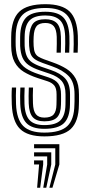

<svg xmlns="http://www.w3.org/2000/svg" viewBox="-20 -628 420 896"><path d="M187 8.5Q109 8.5 73.6 -26.2Q38.2 -61 35 -141.2Q34.2 -160.2 34.2 -181.2Q34.2 -202.2 35.5 -219.5H55.2Q54.2 -203.2 54.1 -182Q54 -160.8 54.8 -142.2Q57.5 -71 88.4 -40.1Q119.2 -9.2 187 -9.2Q262 -9.2 294.1 -39.6Q326.2 -70 327.2 -138.5Q327.8 -147.2 327.8 -155.1Q327.8 -163 327.8 -171.1Q327.8 -179.2 327.8 -187.8Q327.8 -245 300.2 -273.1Q272.8 -301.2 222 -319L179 -334.2Q154.2 -343 141.2 -352.8Q128.2 -362.5 122.9 -376.9Q117.5 -391.2 116 -413.8Q115.2 -423.5 115.4 -434.1Q115.5 -444.8 116 -456.2Q118.8 -500 135.1 -519.1Q151.5 -538.2 191.8 -538.2Q226.2 -538.2 244.5 -520.8Q262.8 -503.2 264.2 -457.2Q264.8 -445 264.6 -425Q264.5 -405 263.8 -382.2H244Q244.8 -404 245 -423Q245.2 -442 244.8 -456.2Q243.5 -491 230.9 -505.9Q218.2 -520.8 191.8 -520.8Q162.8 -520.8 150.6 -505.8Q138.5 -490.8 137 -456.2Q136.5 -444.5 136.4 -434.9Q136.2 -425.2 137 -413.8Q138.2 -392.8 143.6 -381.2Q149 -369.8 159.4 -363.5Q169.8 -357.2 185 -351.5L227 -336.5Q262.5 -324 289.9 -307Q317.2 -290 332.9 -262Q348.5 -234 348.5 -187.8Q348.5 -179 348.6 -171Q348.8 -163 348.6 -155.1Q348.5 -147.2 348.2 -138.5Q347.2 -61.2 310.6 -26.4Q274 8.5 187 8.5ZM187 -26.8Q128.5 -26.8 102.8 -54.2Q77 -81.8 74.5 -143Q74 -160.2 73.9 -180.1Q73.8 -200 75 -219.5H95Q93.8 -200 93.8 -179.6Q93.8 -159.2 94.2 -144Q96.2 -90.8 117.9 -67.5Q139.5 -44.2 187 -44.2Q240.5 -44.2 262.5 -67Q284.5 -89.8 285.5 -138.8Q285.8 -152 285.8 -163.4Q285.8 -174.8 285.8 -187.8Q285.8 -228.5 267.9 -249.9Q250 -271.2 211.8 -284L166.8 -299.2Q134 -310.2 114.2 -324Q94.5 -337.8 85.1 -359Q75.8 -380.2 74 -413.8Q73.8 -426 73.9 -435.9Q74 -445.8 74 -456.2Q74.8 -518.2 101.6 -545.8Q128.5 -573.2 191.8 -573.2Q249.2 -573.2 275.2 -546.9Q301.2 -520.5 303.8 -459.5Q304.2 -443.8 304.2 -425Q304.2 -406.2 303 -382.2H283.2Q284.2 -406.2 284.4 -424.5Q284.5 -442.8 284 -459.2Q282 -513.2 259.1 -534.5Q236.2 -555.8 191.8 -555.8Q140 -555.8 117.8 -532.4Q95.5 -509 95 -456.2Q95 -445.2 94.8 -435.5Q94.5 -425.8 95 -413.8Q96.8 -384.5 104.8 -366.5Q112.8 -348.5 129.4 -337.1Q146 -325.8 172.8 -316.5L216.8 -301.5Q263 -285.8 284.9 -261Q306.8 -236.2 306.8 -187.8Q306.8 -174.8 306.8 -163.1Q306.8 -151.5 306.5 -138.8Q305.5 -79.8 278.4 -53.2Q251.2 -26.8 187 -26.8ZM187 -61.8Q150.5 -61.8 133.1 -80.9Q115.8 -100 114 -145Q113.5 -160.2 113.5 -180Q113.5 -199.8 114.5 -219.5H134.2Q133.2 -202 133.2 -182.5Q133.2 -163 133.8 -146.5Q135 -110.5 147.5 -94.9Q160 -79.2 187 -79.2Q217.8 -79.2 230.2 -93.8Q242.8 -108.2 243.5 -139Q244 -152 244 -163.4Q244 -174.8 244 -187.8Q244 -216.5 232.9 -229.5Q221.8 -242.5 201.2 -249L154.5 -264.2Q118.8 -276 91.4 -292.6Q64 -309.2 48.4 -337.9Q32.8 -366.5 32.2 -413.5Q32 -426.8 32.1 -437.2Q32.2 -447.8 32.2 -456.5Q32.8 -537.2 69.5 -572.9Q106.2 -608.5 191.8 -608.5Q269.5 -608.5 304.8 -574.4Q340 -540.2 343.2 -461.2Q343.8 -443.8 343.6 -422.8Q343.5 -401.8 342.5 -382.2H322.8Q323.8 -399.8 324 -421.1Q324.2 -442.5 323.5 -460Q320.5 -530.2 289.9 -560.5Q259.2 -590.8 191.8 -590.8Q117.5 -590.8 85.6 -559.2Q53.8 -527.8 53.2 -456.5Q53 -445.2 52.9 -435.5Q52.8 -425.8 53.2 -413.5Q54.8 -374.5 66.4 -349.6Q78 -324.8 101.2 -309.1Q124.5 -293.5 160.5 -281.8L206.5 -266.8Q239.8 -255.5 252.2 -237.4Q264.8 -219.2 264.8 -187.8Q264.8 -180 264.9 -172.1Q265 -164.2 264.9 -156.1Q264.8 -148 264.5 -138.8Q263.8 -98.5 246.1 -80.1Q228.5 -61.8 187 -61.8ZM210.5 248 238 139.5V64H139V45H257V139.5L224.8 248ZM153.2 248 162.5 139.5H139V120.5H181.5V139.5L167.5 248ZM181.8 248 200.2 139.5V101.8H139V82.8H219.2V139.5L196 248Z"/></svg>

Font: Big Shoulders Inline Display Thin
Style: Bold
Weight: 700
Version: Version 2.002